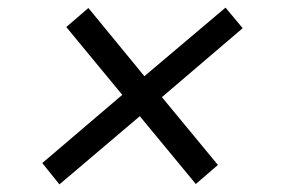

<svg xmlns="http://www.w3.org/2000/svg" viewBox="-20 -514 746 504"><path d="M136 -30 91 -86 301 -265 154 -443 212 -493 359 -314 572 -494 617 -440 405 -259 552 -81 494 -31 347 -209Z"/></svg>

Font: Archivo Expanded
Style: Italic
Weight: 400
Width: 7
Italic angle: -10°
Designer: Hector Gatti
Foundry: Omnibus-Type
Version: Version 2.001